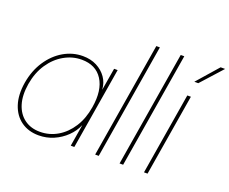

<svg xmlns="http://www.w3.org/2000/svg" viewBox="-120 -934 1359 1137"><g transform="rotate(20 559.5 -366.0)"><path d="M214.8 7.8Q150.4 7.8 104.5 -24.9Q58.6 -57.6 38.8 -117.4Q19 -177.2 32.2 -257.8Q45.9 -337.9 85.7 -397.7Q125.5 -457.5 182.1 -490.5Q238.8 -523.4 302.7 -523.4Q352.1 -523.4 390.4 -503.7Q428.7 -483.9 451.7 -450.7Q474.6 -417.5 477.1 -376H477.5L501 -515.6H523.4L438 0H415.5L438 -136.7H437.5Q420.4 -96.2 386.5 -63.2Q352.5 -30.3 308.3 -11.2Q264.2 7.8 214.8 7.8ZM214.8 -14.6Q274.4 -14.6 325.2 -44.4Q376 -74.2 410.9 -128.7Q445.8 -183.1 458 -257.8Q476.6 -370.1 434.6 -435.5Q392.6 -501 303.2 -501Q245.6 -501 193.4 -471.4Q141.1 -441.9 104.2 -387.2Q67.4 -332.5 54.7 -257.8Q42.5 -183.1 59.3 -128.7Q76.2 -74.2 116.7 -44.4Q157.2 -14.6 214.8 -14.6Z M712.4 -727.5 591.8 0H569.3L689.9 -727.5Z M866.2 -727.5 745.6 0H723.1L843.8 -727.5Z M877 0 962.4 -515.6H984.9L899.4 0ZM973.6 -606 1090.8 -739.7H1119.1L998.5 -606Z"/></g></svg>

Font: Inter Display Thin
Style: Italic
Weight: 100
Italic angle: -9.39999°
Designer: Rasmus Andersson
Foundry: rsms
Version: Version 4.000;git-a52131595